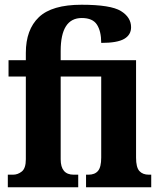

<svg xmlns="http://www.w3.org/2000/svg" viewBox="-20 -790 674 810"><path d="M13 -53H35Q55 -53 72 -66.5Q89 -80 89 -118V-467H16V-536H89V-567Q89 -665 144 -717.5Q199 -770 324 -770Q447 -770 490 -743.5Q533 -717 533 -675Q533 -643 504 -626Q475 -609 407 -609Q407 -658 389 -686Q371 -714 325 -714Q236 -714 236 -575V-536H554V-125Q554 -84 568 -68.5Q582 -53 608 -53H618V0H343V-53H353Q380 -53 393.5 -69Q407 -85 407 -125V-467H236V-118Q236 -53 291 -53H310V0H13Z"/></svg>

Font: Noto Serif CondExtraBold
Style: Regular
Weight: 800
Width: 3
Designer: Monotype Design Team
Foundry: Monotype Imaging Inc.
Version: Version 1.001